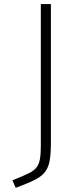

<svg xmlns="http://www.w3.org/2000/svg" viewBox="-20 -730 377 921"><path d="M55.2 170.9 39.6 134.8 74.7 120.6Q105.5 107.9 125 97.4Q144.5 86.9 155.8 72.3Q167 57.6 171.4 33.7Q175.8 9.8 175.8 -28.8V-710.4H224.1V-43.9Q224.1 6.8 218.5 39.1Q212.9 71.3 198 92Q183.1 112.8 155.8 127.9Q128.4 143.1 85 159.7Z"/></svg>

Font: Comme Thin
Style: Regular
Weight: 250
Version: Version 1.000;gftools[0.9.27]